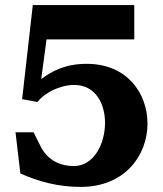

<svg xmlns="http://www.w3.org/2000/svg" viewBox="-20 -720 640 755"><path d="M272 -386C355 -386 393 -313 393 -237C393 -154 349 -67 270 -67C227 -67 175 -82 143 -138C132 -158 123 -179 112 -200H41L60 -38C131 -6 209 15 297 15C473 15 560 -111 560 -234C560 -353 480 -469 321 -469C237 -469 185 -441 142 -409L163 -565H508V-700H109L67 -330L127 -319C155 -354 214 -386 272 -386Z"/></svg>

Font: LT Superior Serif ExtraBold
Style: Regular
Weight: 800
Designer: Daniel Lyons
Foundry: LyonsType
Version: Version 2.120;FEAKit 1.0